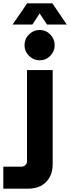

<svg xmlns="http://www.w3.org/2000/svg" viewBox="-103 -936 423 1159"><path d="M-83 203V70H26Q40 70 50 61Q60 52 60 37V-513H215V53Q215 123 175 163Q135 203 64 203ZM136 -572Q99 -572 72 -599Q45 -626 45 -663Q45 -701 72 -728Q99 -755 136 -755Q174 -755 200.5 -728Q227 -701 227 -663Q227 -626 200.5 -599Q174 -572 136 -572ZM-27 -788 61 -916H213L300 -788H181L136 -855L93 -788Z"/></svg>

Font: MuseoModerno
Style: Bold
Weight: 700
Designer: Pablo Cosgaya, Héctor Gatti, Marcela Romero, and the Authors of The MuseoModerno Project.
Foundry: Omnibus-Type Team
Version: Version 1.001